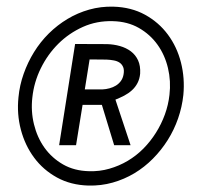

<svg xmlns="http://www.w3.org/2000/svg" viewBox="-20 -558 627 588"><path d="M36.6 -260.3Q40 -296.9 52.5 -332Q64.9 -367.2 84.2 -398.4Q103.5 -429.7 129.6 -455.6Q155.8 -481.4 186.8 -500Q217.8 -518.6 253.2 -528.6Q288.6 -538.6 327.1 -537.6Q381.8 -536.1 424.1 -512.9Q466.3 -489.7 494.1 -452.1Q522 -414.6 534.2 -366.5Q546.4 -318.4 541.5 -267.1Q537.6 -230.5 525.4 -195.3Q513.2 -160.2 493.7 -129.2Q474.1 -98.1 448.2 -72Q422.4 -45.9 391.4 -27.3Q360.4 -8.8 325 1.2Q289.6 11.2 251 10.3Q196.8 8.8 154.5 -14.4Q112.3 -37.6 84.5 -75.2Q56.6 -112.8 43.9 -160.9Q31.2 -209 36.6 -260.3ZM79.1 -259.8Q74.2 -217.8 84 -177.5Q93.8 -137.2 116.2 -105.7Q138.7 -74.2 173.1 -54.4Q207.5 -34.7 252.9 -33.7Q285.2 -32.7 314.9 -41.3Q344.7 -49.8 371.1 -65.4Q397.5 -81.1 419.2 -103Q440.9 -125 457.5 -151.4Q474.1 -177.7 484.9 -207.3Q495.6 -236.8 499 -267.6Q503.9 -309.6 494.4 -349.6Q484.9 -389.6 462.4 -421.1Q439.9 -452.6 405.3 -472.4Q370.6 -492.2 325.2 -493.2Q276.4 -494.6 233.9 -475.6Q191.4 -456.5 158.7 -424.1Q126 -391.6 105 -348.9Q84 -306.2 79.1 -259.8ZM232.9 -236.8 212.9 -113.3H161.1L210 -423.3L307.1 -422.9Q328.1 -422.4 347.2 -417Q366.2 -411.6 380.6 -400.9Q395 -390.1 402.8 -373.3Q410.6 -356.4 409.2 -332.5Q407.7 -316.4 401.1 -303.7Q394.5 -291 384 -281.5Q373.5 -272 360.4 -265.1Q347.2 -258.3 333.5 -252.9L379.9 -113.3H329.6L292 -236.8ZM239.7 -284.2H293.9Q304.7 -284.7 315.4 -287.6Q326.2 -290.5 335 -295.9Q343.8 -301.3 350.1 -309.8Q356.4 -318.4 358.4 -330.1Q360.8 -343.8 357.2 -352.5Q353.5 -361.3 346.2 -366.2Q338.9 -371.1 328.4 -373Q317.9 -375 306.2 -375.5L254.4 -376Z"/></svg>

Font: TypoPRO Roboto Mono
Style: Italic
Weight: 400
Designer: Google
Version: Version 2.000986; 2015; ttfautohint (v1.3)